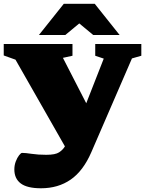

<svg xmlns="http://www.w3.org/2000/svg" viewBox="-20 -752 770 1004"><path d="M194.5 232.5Q122 232.5 88.5 207.2Q55 182 55 134Q55 112 62.5 92.2Q70 72.5 79.8 60Q89.5 47.5 95.5 47.5Q113 47.5 146 52.5Q179 57.5 222 57.5Q269.5 57.5 289 44.5Q308.5 31.5 318 15.5L319.5 13.5L61 -440L-0.5 -462V-522H359V-460.5L309 -449.5L431 -212L522.5 -445.5L478 -460.5V-522H719V-460.5L670 -446.5L457.5 44Q415 142 349.5 187.2Q284 232.5 194.5 232.5ZM183.5 -569 313.5 -732H475.5L605.5 -569H467.5L394.5 -629.5L321.5 -569Z"/></svg>

Font: Newsreader 6pt ExtraBold
Style: Regular
Weight: 800
Designer: Hugues Gentile
Foundry: Production Type
Version: Version 1.003; ttfautohint (v1.8.3)